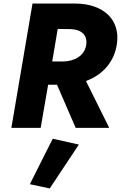

<svg xmlns="http://www.w3.org/2000/svg" viewBox="-20 -720 681 1081"><path d="M163 -700 44 0H209L251 -243H301L406 0H595L464 -264C558 -298 623 -371 638 -471C659 -609 563 -698 407 -700H266ZM379 -556C439 -554 475 -521 465 -465C455 -407 402 -376 339 -374H274L305 -557ZM277 61 148 317 260 341 424 94Z"/></svg>

Font: Jost*
Style: Bold Italic
Weight: 700
Italic angle: -10°
Version: Version 3.7